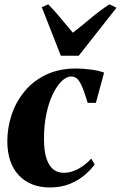

<svg xmlns="http://www.w3.org/2000/svg" viewBox="-20 -834 546 866"><path d="M205 11.5Q117 11.5 65.2 -43Q13.5 -97.5 13 -196.5Q13 -258 32.5 -316.5Q52 -375 91 -422.2Q130 -469.5 188.2 -497.2Q246.5 -525 323 -525Q352 -525 388 -520.5Q424 -516 449.5 -506.5L412.5 -370H375.5Q362.5 -413.5 352 -439.2Q341.5 -465 329.8 -477Q318 -489 301 -489Q280 -489 258.2 -468Q236.5 -447 218.2 -409.2Q200 -371.5 189 -319.5Q178 -267.5 178.5 -205Q178.5 -151 190 -117.8Q201.5 -84.5 221.2 -69.5Q241 -54.5 267 -54.5Q291.5 -54.5 315.2 -64.2Q339 -74 358.8 -88.8Q378.5 -103.5 391.5 -119L407 -92Q390 -68.5 362.2 -44.8Q334.5 -21 295.5 -4.8Q256.5 11.5 205 11.5ZM254.5 -582.5 168.5 -801.5 197.5 -814.5Q225 -787 253 -752.8Q281 -718.5 308.5 -686.5Q350.5 -719 390.2 -752.5Q430 -786 473.5 -814.5L505.5 -799L335 -582.5Z"/></svg>

Font: Merriweather 120pt ExtraBold
Style: Italic
Weight: 800
Italic angle: -7.8°
Version: Version 2.101